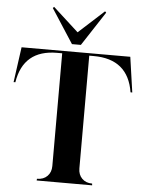

<svg xmlns="http://www.w3.org/2000/svg" viewBox="-64 -1046 822 1096"><g transform="rotate(5 347.0 -498.0)"><path d="M321 -793 194 -989 201 -996 347 -863 493 -996 500 -989 372 -793ZM188 0 189 -10H190Q226 -10 248 -32Q270 -54 270 -90V-736H241Q48 -736 18 -548H8L36 -750H659L688 -548H678Q648 -736 451 -736H425V-90Q425 -54 447 -32Q469 -10 505 -10L506 0Z"/></g></svg>

Font: Gloock
Style: Regular
Weight: 400
Designer: Duarte Pinto
Foundry: Duarte Pinto
Version: Version 1.000